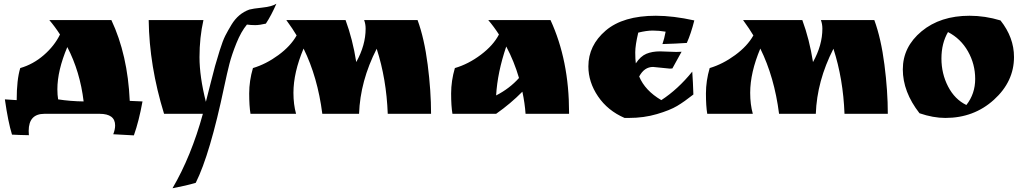

<svg xmlns="http://www.w3.org/2000/svg" viewBox="-20 -607 5459 1024"><path d="M594 62Q594 0 511 0H217Q133 0 133 91Q133 106 134 114Q77 113 44 111Q23 43 6 -77Q27 -75 69 -73Q69 -182 88 -244Q157 -264 213.5 -313Q270 -362 300 -423Q273 -465 243 -500H574Q661 -315 672 -69L740 -66Q721 39 694 115L584 109Q594 83 594 62ZM286 -131Q286 -101 290 -77Q355 -67 426 -66Q407 -225 339 -356Q286 -231 286 -131Z M1398 -481Q1364 -473 1341 -473Q1318 -473 1297 -476Q1266 -439 1241 -377Q1216 -315 1203.5 -266Q1191 -217 1176 -146Q1100 216 1024 368Q974 383 900 397Q1000 226 1062 0H855Q776 -256 773 -500H1065Q1044 -407 1044 -302.5Q1044 -198 1078 -64Q1085 -91 1102 -158.5Q1119 -226 1127 -255Q1135 -284 1151.5 -337Q1168 -390 1181.5 -416.5Q1195 -443 1215 -476Q1251 -535 1310 -556Q1327 -561 1379 -566.5Q1431 -572 1454 -587Q1427 -525 1398 -481Z M1930 -454Q1930 -479 1922 -500H2207Q2243 -402 2261 -262Q2279 -122 2279 0H2048Q2041 -186 1989 -347Q1901 -175 1895 0H1699Q1674 -196 1599 -348Q1545 -220 1545 -112Q1545 -50 1559 0H1316Q1309 -41 1309 -108.5Q1309 -176 1329 -244Q1399 -265 1464.5 -313Q1530 -361 1562 -418Q1542 -452 1507 -500H1823Q1861 -397 1880 -276Q1930 -366 1930 -454Z M3015 -8V0H2783Q2779 -57 2766 -118Q2704 -55 2626 0H2393Q2386 -41 2386 -108.5Q2386 -176 2406 -244Q2478 -265 2544.5 -315Q2611 -365 2641 -423Q2614 -465 2584 -500H2916Q3015 -285 3015 -8ZM2748 -191Q2722 -280 2680 -359Q2633 -221 2626 -98Q2698 -135 2748 -191Z M3553 -241 3463 -250Q3416 -250 3389 -199Q3420 -124 3507 -73Q3596 -131 3672 -225Q3676 -170 3678 -103Q3630 -65 3591.5 -42Q3553 -19 3483.5 1.5Q3414 22 3334 22H3311Q3221 -17 3169.5 -93Q3118 -169 3118 -253Q3118 -365 3210.5 -444Q3303 -523 3478 -523Q3570 -523 3683 -498Q3665 -427 3643 -378Q3583 -374 3513 -372Q3523 -400 3530 -438Q3495 -444 3461.5 -444Q3428 -444 3384 -433Q3368 -366 3368 -328Q3368 -290 3371 -269Q3396 -307 3427 -320Q3458 -333 3500 -333L3587 -330Q3606 -330 3615 -331L3566 -242Z M4366 -454Q4366 -479 4358 -500H4643Q4679 -402 4697 -262Q4715 -122 4715 0H4484Q4477 -186 4425 -347Q4337 -175 4331 0H4135Q4110 -196 4035 -348Q3981 -220 3981 -112Q3981 -50 3995 0H3752Q3745 -41 3745 -108.5Q3745 -176 3765 -244Q3835 -265 3900.5 -313Q3966 -361 3998 -418Q3978 -452 3943 -500H4259Q4297 -397 4316 -276Q4366 -366 4366 -454Z M4884 -3Q4795 -117 4795 -237Q4795 -357 4895 -440Q4995 -523 5151 -523Q5234 -523 5316 -498Q5388 -407 5388 -303Q5388 -172 5281 -75Q5174 22 5022 22Q4957 22 4884 -3ZM5036 -436Q5001 -376 5001 -295Q5001 -214 5036.5 -145.5Q5072 -77 5134 -47Q5181 -107 5181 -186Q5181 -265 5142.5 -333Q5104 -401 5036 -436Z"/></svg>

Font: Ruslan Display
Style: Regular
Weight: 400
Version: Version 1.000